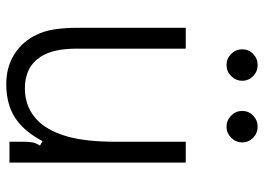

<svg xmlns="http://www.w3.org/2000/svg" viewBox="-132 -680 823 598"><g transform="rotate(90 279.0 -381.5)"><path d="M94 -74Q77 -105 72 -139.5Q67 -174 67 -212V-549H132V-209Q132 -138 156 -99Q188 -48 256 -48Q319 -48 361 -93Q391 -127 406.5 -183.5Q422 -240 422 -332V-549H487V0H422V-48Q422 -64 424.5 -74Q427 -84 434 -95L420 -103Q389 -44 346.5 -17Q304 10 242 10Q192 10 154 -12.5Q116 -35 94 -74ZM134 -725Q134 -745 148.5 -759Q163 -773 183 -773Q203 -773 217.5 -759Q232 -745 232 -725Q232 -705 217.5 -690.5Q203 -676 183 -676Q163 -676 148.5 -690.5Q134 -705 134 -725ZM326 -725Q326 -745 340.5 -759Q355 -773 375 -773Q395 -773 409.5 -759Q424 -745 424 -725Q424 -705 409.5 -690.5Q395 -676 375 -676Q355 -676 340.5 -690.5Q326 -705 326 -725Z"/></g></svg>

Font: Open Sauce Sans Light
Style: Regular
Weight: 300
Designer: Alfredo Marco Pradil
Foundry: Creative Sauce Fz LLC
Version: Version 1.477